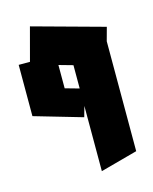

<svg xmlns="http://www.w3.org/2000/svg" viewBox="-98 -503 601 756"><g transform="rotate(-15 202.0 -125.0)"><path d="M211 -36 15 -93V-94V-302H61L97 -437L389 -357L374 -302V146L223 187V-79ZM166 -166 223 -150V-245L166 -261Z"/></g></svg>

Font: Blaka Ink
Style: Regular
Weight: 400
Designer: Mohamed Gaber
Foundry: Kief Type Foundry
Version: Version 1.003; ttfautohint (v1.8.4.7-5d5b)